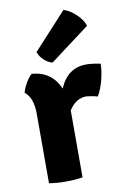

<svg xmlns="http://www.w3.org/2000/svg" viewBox="-88 -822 572 879"><g transform="rotate(-10 198.5 -382.0)"><path d="M30 -427Q35 -447 49 -471.5Q63 -496 77 -507Q169 -500 205 -416Q243 -506 330 -506Q356 -506 396 -498Q396 -467 385.5 -424.5Q375 -382 357 -352Q340 -358 306 -362Q256 -362 224 -311V0Q191 6 146.5 6Q102 6 68 0V-323Q68 -398 30 -427ZM116 -601 271 -770Q300 -761 328 -734.5Q356 -708 365 -680L180 -541Q160 -546 141.5 -563Q123 -580 116 -601Z"/></g></svg>

Font: Signika
Style: Bold
Weight: 700
Designer: Anna Giedrys
Foundry: Anna Giedrys
Version: Version 1.001